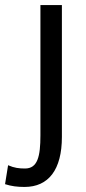

<svg xmlns="http://www.w3.org/2000/svg" viewBox="-80 -530 340 760"><path d="M17 210C112 210 165 142 165 12V-510H80V6C80 89 69 137 19 137C-4 137 -23 135 -48 124L-60 199C-35 207 -12 210 17 210Z"/></svg>

Font: Alpha Lyrae Medium
Style: Regular
Weight: 500
Designer: Nikolay Petroussenko, Plamen Motev
Foundry: Fontfabric LLC
Version: Version 1.000;hotconv 1.0.109;makeotfexe 2.5.65596